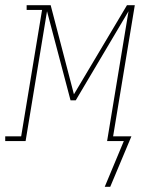

<svg xmlns="http://www.w3.org/2000/svg" viewBox="-60 -540 580 735"><path d="M341 175 414 0H350L432 -497L230 -156H210L120 -497L38 0H-40V-18H21L101 -502H42V-520H134L223 -179L426 -520H456L373 -18H443L362 175Z"/></svg>

Font: Iosevka Curly Slab Thin
Style: Italic
Weight: 100
Italic angle: -9°
Monospace: yes
Designer: Belleve Invis
Foundry: Belleve Invis
Version: Version 22.1.2; ttfautohint (v1.8.4)